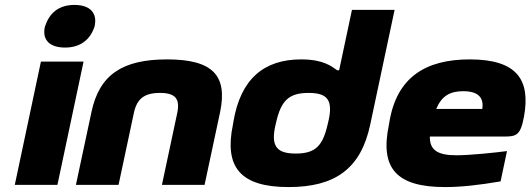

<svg xmlns="http://www.w3.org/2000/svg" viewBox="-20 -750 2152 779"><path d="M146 -500 40 0H213L319 -500ZM162 -641C150 -587 183 -557 244 -557C309 -557 347 -592 363 -641L364 -644C375 -694 349 -730 282 -730C216 -730 180 -695 163 -644Z M351 -295 288 0H461L523 -291C535 -348 564 -373 629 -373C693 -373 711 -348 699 -291L637 0H810L873 -295C904 -444 843 -509 658 -509C478 -509 383 -448 351 -295Z M927 -256 925 -244C889 -71 956 9 1151 9C1339 9 1444 -65 1482 -244L1581 -710H1408L1356 -465H1348C1325 -481 1292 -509 1202 -509C1051 -509 956 -430 927 -256ZM1099 -248 1100 -252C1120 -342 1152 -373 1232 -373C1308 -373 1334 -345 1311 -252L1310 -248C1290 -159 1261 -127 1180 -127C1104 -127 1076 -155 1099 -248Z M2106 -277C2133 -426 2078 -509 1886 -509C1706 -509 1590 -436 1560 -256L1558 -244C1521 -68 1587 9 1786 9C1850 9 1923 1 2011 -14L2037 -137C1991 -131 1888 -120 1832 -120C1757 -120 1723 -140 1724 -196H2026C2075 -196 2092 -201 2106 -277ZM1750 -308C1771 -359 1804 -380 1859 -380C1924 -380 1943 -351 1937 -308Z"/></svg>

Font: LT Wave Black
Style: Italic
Weight: 900
Designer: Daniel Lyons
Version: Version 2.5 (Glyphs App)